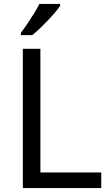

<svg xmlns="http://www.w3.org/2000/svg" viewBox="-20 -964 564 984"><path d="M97 0V-714H187V-80H499V0ZM288 -934Q279 -920 262 -900Q245 -880 224.5 -858.5Q204 -837 183.5 -817.5Q163 -798 145 -784H87V-796Q102 -815 119.5 -841Q137 -867 154 -894.5Q171 -922 182 -944H288Z"/></svg>

Font: Noto Sans Ambassadori
Style: Regular
Weight: 400
Designer: Monotype Design Team
Foundry: Monotype Imaging Inc.
Version: Version 2.013